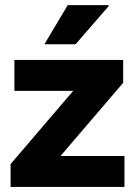

<svg xmlns="http://www.w3.org/2000/svg" viewBox="-20 -736 532 756"><path d="M21.7 0V-90L268.3 -378.3H36.7V-500H465V-410L218.3 -121.7H470V0ZM156.7 -561.7V-565L246.7 -715.8H408.3V-712.5L277.5 -561.7Z"/></svg>

Font: Funnel Display ExtraBold
Style: Regular
Weight: 800
Designer: NORD ID, Kristian Moeller
Foundry: Dicotype
Version: Version 1.000